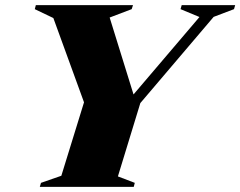

<svg xmlns="http://www.w3.org/2000/svg" viewBox="-20 -725 932 745"><path d="M754 -659 680.5 -689.5 685 -705H892.5L888 -689.5L809 -659.5L524.5 -325L437.5 -40.5L503 -15.5L499 0H134.5L139 -15.5L218 -43L306 -328L187 -655L115 -689.5L119 -705H496L491 -689.5L405.5 -657L508.5 -325H469.5Z"/></svg>

Font: Newsreader 60pt ExtraBold
Style: Italic
Weight: 800
Italic angle: -17°
Designer: Hugues Gentile
Foundry: Production Type
Version: Version 1.003